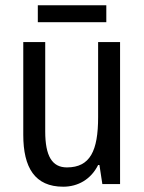

<svg xmlns="http://www.w3.org/2000/svg" viewBox="-20 -696 545 726"><path d="M382 -676H123V-612H382ZM434 -537H351V-253C351 -126 321 -63 233 -63C177 -63 151 -106 151 -199V-537H68V-186C68 -62 112 10 219 10C275 10 324 -18 351 -72H356L367 0H434Z"/></svg>

Font: Noto Sans Sinhala UI Condensed
Style: Regular
Weight: 400
Width: 3
Designer: Jelle Bosma - Monotype Design Team
Foundry: Monotype Imaging Inc.
Version: Version 2.006